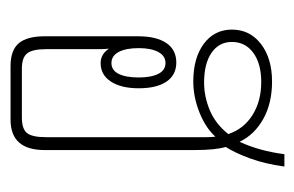

<svg xmlns="http://www.w3.org/2000/svg" viewBox="-120 -452 572 373"><g transform="rotate(90 166.5 -266.0)"><path d="M109 0Q78 0 64.5 -16Q51 -32 51 -66V-248Q51 -283 64 -302.5Q77 -322 102 -322Q126 -322 139 -303Q152 -284 152 -249Q152 -215 139 -195Q126 -175 103 -175Q86 -175 75 -191Q76 -183 76 -174V-69Q76 -43 84 -32.5Q92 -22 114 -22H209Q231 -22 239 -32Q247 -42 247 -69V-358Q247 -370 247 -380Q247 -390 246 -398Q229 -379 199 -367Q169 -355 139 -355Q93 -355 65.5 -375.5Q38 -396 38 -430Q38 -465 66 -486.5Q94 -508 139 -508Q181 -508 211.5 -491Q242 -474 256 -445Q274 -484 280 -532H304Q299 -495 288.5 -466Q278 -437 266 -418Q272 -398 272 -358V-66Q272 0 213 0ZM141 -376Q168 -376 194.5 -387Q221 -398 241 -423Q231 -453 204 -470Q177 -487 140 -487Q104 -487 83 -471.5Q62 -456 62 -430Q62 -405 83 -390.5Q104 -376 141 -376ZM103 -196Q117 -196 124 -210Q131 -224 131 -249Q131 -273 124 -287Q117 -301 103 -301Q89 -301 81.5 -287Q74 -273 74 -249Q74 -224 81.5 -210Q89 -196 103 -196Z"/></g></svg>

Font: Noto Sans Thai Looped UI Condensed Thin
Style: Regular
Weight: 100
Width: 3
Designer: Cadson Demak Team
Foundry: Cadson Demak Co., Ltd.
Version: Version 1.000; ttfautohint (v1.8.4.7-5d5b)